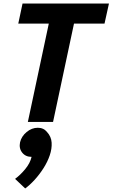

<svg xmlns="http://www.w3.org/2000/svg" viewBox="-20 -687 634 1082"><path d="M279 0H137L255 -554H83L107 -667H594L569 -554H397ZM158 197Q124 197 105 173Q86 149 93 115Q101 81 130 57Q159 33 193 33Q226 33 245 57Q269 83 271 117Q273 151 260.5 188Q248 225 225 261Q202 297 175 326.5Q148 356 122 375L65 321Q95 299 122.5 265.5Q150 232 158 197Z"/></svg>

Font: Epunda Sans
Style: Bold Italic
Weight: 700
Italic angle: -12.0243°
Designer: Simon Atzbach
Foundry: typofactur
Version: Version 2.204; ttfautohint (v1.8.4.7-5d5b)